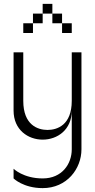

<svg xmlns="http://www.w3.org/2000/svg" viewBox="-20 -770 490 990"><path d="M200 200C325 200 400 100 400 0V-500H350V-250C350 -125 275 -100 225 -100C175 -100 100 -125 100 -250V-500H50V-200C50 -100 125 -50 200 -50C275 -50 350 -100 350 -200V0C350 75 300 150 200 150C100 150 50 100 50 100V150C50 150 100 200 200 200ZM100 -600H150V-650H100ZM150 -650H200V-700H150ZM200 -700H250V-750H200ZM250 -650H300V-700H250ZM300 -600H350V-650H300Z"/></svg>

Font: LS-VG5000 Light
Style: Regular
Weight: 400
Designer: Justin Bihan, 2021
Foundry: Justin Bihan, 2021
Version: Version 1.000;Glyphs 3.1.2 (3151)